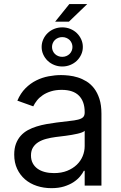

<svg xmlns="http://www.w3.org/2000/svg" viewBox="-20 -928 604 960"><path d="M237.2 12.8Q198.5 12.8 164.4 1.6Q130.3 -9.6 105.3 -31.1Q80.3 -52.6 65.7 -83.8Q51.1 -115.1 51.1 -154.8Q51.1 -186.1 59.8 -209.2Q68.5 -232.2 83.6 -249.1Q98.7 -266 119.1 -277.2Q139.6 -288.4 163 -295.6Q186.4 -302.9 212 -307.5Q237.6 -312.1 262.8 -315.3Q300.1 -320.3 326.7 -323Q353.3 -325.6 370.4 -329.9Q387.4 -334.2 395.4 -342Q403.4 -349.8 403.4 -365.1V-367.9Q403.4 -420.5 374.8 -449.6Q346.2 -478.7 288.4 -478.7Q258.5 -478.7 235.1 -471.4Q211.6 -464.1 194.2 -452.4Q176.8 -440.7 165.1 -426Q153.4 -411.2 146.3 -396.3L66.8 -424.7Q82.7 -462 107.4 -486.7Q132.1 -511.4 161.4 -525.9Q190.7 -540.5 222.7 -546.5Q254.6 -552.6 285.5 -552.6Q302.9 -552.6 324.6 -550.2Q346.2 -547.9 368.6 -541Q391 -534.1 412.5 -521Q433.9 -507.8 450.5 -486.3Q467 -464.8 477.1 -433.8Q487.2 -402.7 487.2 -359.4V0H403.4V-73.9H399.1Q392.8 -60.7 380 -45.5Q367.2 -30.2 347.5 -17.2Q327.8 -4.3 300.4 4.3Q273.1 12.8 237.2 12.8ZM250 -62.5Q287.3 -62.5 315.9 -74Q344.5 -85.6 364 -104.4Q383.5 -123.2 393.5 -147.5Q403.4 -171.9 403.4 -197.4V-274.1Q399.9 -269.9 390.3 -266.2Q380.7 -262.4 367.5 -259.4Q354.4 -256.4 339 -253.7Q323.5 -251.1 308.6 -249.1Q293.7 -247.2 280.5 -245.6Q267.4 -244 258.5 -242.9Q234 -239.7 211.6 -233.8Q189.3 -228 172.2 -217.5Q155.2 -207 145.1 -190.9Q134.9 -174.7 134.9 -150.6Q134.9 -128.9 143.5 -112.4Q152 -95.9 167.4 -84.7Q182.9 -73.5 204 -68Q225.1 -62.5 250 -62.5ZM291.2 -595.5Q269.9 -595.5 251.1 -603.2Q232.2 -610.8 218.4 -624.1Q204.5 -637.4 196.4 -655.2Q188.2 -672.9 188.2 -693.2Q188.2 -713.4 196.4 -731.4Q204.5 -749.3 218.4 -762.6Q232.2 -775.9 251.1 -783.6Q269.9 -791.2 291.2 -791.2Q312.5 -791.2 331.3 -783.6Q350.1 -775.9 364 -762.6Q377.8 -749.3 386 -731.4Q394.2 -713.4 394.2 -693.2Q394.2 -672.9 386 -655.2Q377.8 -637.4 364 -624.1Q350.1 -610.8 331.3 -603.2Q312.5 -595.5 291.2 -595.5ZM291.2 -643.8Q302.2 -643.8 311.6 -647.7Q321 -651.6 327.8 -658.2Q334.5 -664.8 338.4 -673.8Q342.3 -682.9 342.3 -693.2Q342.3 -703.5 338.4 -712.5Q334.5 -721.6 327.8 -728.2Q321 -734.7 311.6 -738.6Q302.2 -742.5 291.2 -742.5Q280.2 -742.5 270.8 -738.6Q261.4 -734.7 254.6 -728.2Q247.9 -721.6 244 -712.5Q240.1 -703.5 240.1 -693.2Q240.1 -682.9 244 -673.8Q247.9 -664.8 254.6 -658.2Q261.4 -651.6 270.8 -647.7Q280.2 -643.8 291.2 -643.8ZM326.7 -907.7H416.2L324.6 -819.6H255.7Z"/></svg>

Font: Fast_Sans
Style: Regular
Weight: 400
Designer: Rasmus Andersson
Foundry: rsms
Version: Version 3.018;git-588b23468